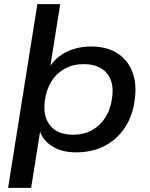

<svg xmlns="http://www.w3.org/2000/svg" viewBox="-20 -725 725 925"><path d="M19 180 160 -705H270L220 -391H212Q231 -426 262.5 -451Q294 -476 334 -488.5Q374 -501 418 -501Q494 -501 544.5 -469Q595 -437 617.5 -379.5Q640 -322 629 -245Q620 -169 582.5 -111.5Q545 -54 485 -22.5Q425 9 346 9Q278 9 231 -20.5Q184 -50 169 -102H175L130 180ZM332 -76Q385 -76 424.5 -98.5Q464 -121 489 -161Q514 -201 520 -254Q531 -329 494.5 -372.5Q458 -416 383 -416Q332 -416 292 -394Q252 -372 227.5 -332.5Q203 -293 196 -239Q186 -164 222 -120Q258 -76 332 -76Z"/></svg>

Font: Nunito Sans 10pt SemiExpanded SemiBold
Style: Italic
Weight: 600
Width: 6
Italic angle: -9°
Designer: Vernon Adams
Foundry: Vernon Adams
Version: Version 3.101;gftools[0.9.27]